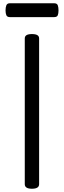

<svg xmlns="http://www.w3.org/2000/svg" viewBox="-20 -1144 391 1178"><path d="M176 14Q154 14 143 7Q132 0 132 -14V-908Q132 -922 143 -928.5Q154 -935 176 -935Q198 -935 209 -928.5Q220 -922 220 -908V-14Q220 0 209 7Q198 14 176 14ZM41 -1039Q24 -1039 19 -1050.5Q14 -1062 14 -1080Q14 -1099 19 -1111.5Q24 -1124 41 -1124H312Q330 -1124 334.5 -1111.5Q339 -1099 339 -1080Q339 -1062 334.5 -1050.5Q330 -1039 312 -1039Z"/></svg>

Font: Playwrite DE Grund
Style: Regular
Weight: 400
Designer: Veronika Burian, José Scaglione
Foundry: TypeTogether
Version: Version 1.002